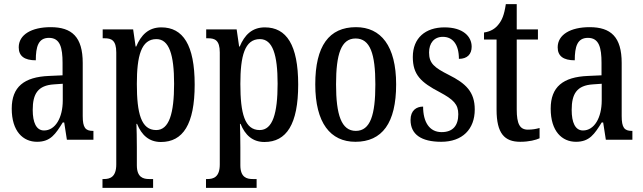

<svg xmlns="http://www.w3.org/2000/svg" viewBox="-20 -679 3124 933"><path d="M160 10C226 10 250 -28 285 -84H292L305 0H434V-43H431C395 -43 382 -59 382 -115V-373C382 -500 329 -547 226 -547C134 -547 71 -511 71 -449C71 -407 98 -386 154 -386C154 -452 166 -495 218 -495C272 -495 284 -448 284 -373V-313L218 -310C97 -305 37 -257 37 -151C37 -41 92 10 160 10ZM194 -45C156 -45 139 -84 139 -145C139 -223 164 -264 242 -269L285 -272V-191C285 -107 249 -45 194 -45Z M478 234H724V191H705C676 191 645 183 645 124V37C645 -8 644 -47 643 -77H646C668 -23 704 11 762 11C869 11 926 -75 926 -268C926 -461 869 -546 764 -546C701 -546 665 -508 642 -453H639L627 -536H479V-493H488C521 -493 545 -484 545 -424V120C545 182 514 191 485 191H478ZM739 -47C666 -47 645 -128 645 -271C645 -407 666 -489 740 -489C802 -489 826 -413 826 -272C826 -128 802 -47 739 -47Z M981 234H1227V191H1208C1179 191 1148 183 1148 124V37C1148 -8 1147 -47 1146 -77H1149C1171 -23 1207 11 1265 11C1372 11 1429 -75 1429 -268C1429 -461 1372 -546 1267 -546C1204 -546 1168 -508 1145 -453H1142L1130 -536H982V-493H991C1024 -493 1048 -484 1048 -424V120C1048 182 1017 191 988 191H981ZM1242 -47C1169 -47 1148 -128 1148 -271C1148 -407 1169 -489 1243 -489C1305 -489 1329 -413 1329 -272C1329 -128 1305 -47 1242 -47Z M1707 10C1837 10 1905 -81 1905 -269C1905 -456 1831 -547 1710 -547C1579 -547 1512 -456 1512 -269C1512 -81 1586 10 1707 10ZM1709 -43C1639 -43 1613 -121 1613 -269C1613 -417 1638 -492 1708 -492C1779 -492 1804 -417 1804 -269C1804 -121 1780 -43 1709 -43Z M2124 10C2227 10 2287 -51 2287 -147C2287 -233 2243 -274 2161 -315C2090 -351 2065 -371 2065 -424C2065 -469 2089 -500 2132 -500C2180 -500 2210 -463 2210 -393C2251 -393 2272 -416 2272 -452C2272 -502 2230 -546 2140 -546C2048 -546 1986 -495 1986 -402C1986 -316 2025 -279 2117 -231C2184 -195 2207 -172 2207 -124C2207 -69 2181 -37 2126 -37C2066 -37 2036 -87 2036 -161C2004 -161 1975 -143 1975 -96C1975 -26 2027 10 2124 10Z M2508 10C2552 10 2584 1 2602 -7V-57C2584 -52 2567 -49 2545 -49C2506 -49 2491 -77 2491 -147V-487H2594V-536H2491V-659H2438C2430 -605 2419 -581 2403 -561C2387 -540 2365 -526 2332 -521V-487H2393V-146C2393 -30 2432 10 2508 10Z M2779 10C2845 10 2869 -28 2904 -84H2911L2924 0H3053V-43H3050C3014 -43 3001 -59 3001 -115V-373C3001 -500 2948 -547 2845 -547C2753 -547 2690 -511 2690 -449C2690 -407 2717 -386 2773 -386C2773 -452 2785 -495 2837 -495C2891 -495 2903 -448 2903 -373V-313L2837 -310C2716 -305 2656 -257 2656 -151C2656 -41 2711 10 2779 10ZM2813 -45C2775 -45 2758 -84 2758 -145C2758 -223 2783 -264 2861 -269L2904 -272V-191C2904 -107 2868 -45 2813 -45Z"/></svg>

Font: Noto Serif Tamil ExtraCondensed Medium
Style: Italic
Weight: 500
Width: 2
Italic angle: -12°
Designer: Indian Type Foundry, Tom Grace, and the Monotype Design Team
Foundry: Monotype Imaging Inc.
Version: Version 2.003